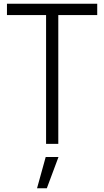

<svg xmlns="http://www.w3.org/2000/svg" viewBox="-20 -765 553 1021"><path d="M225 0H290V-685H497V-745H17V-685H225ZM177 236H229L291 70H223Z"/></svg>

Font: Mluvka Light
Style: Regular
Weight: 300
Designer: Modified by Jiří Krblich, Original typeface by Gumpita Rahayu
Foundry: Gumpita Rahayu & Jiří Krblich
Version: Version 2.000;Glyphs 3.1.1 (3134)